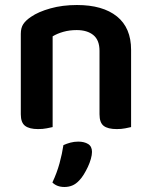

<svg xmlns="http://www.w3.org/2000/svg" viewBox="-20 -508 607 766"><path d="M377 -305Q377 -348 352.5 -368Q328 -388 286 -388Q257 -388 232.5 -381Q208 -374 190 -363V-1Q181 1 166 4Q151 7 132 7Q97 7 80 -6Q63 -19 63 -52V-373Q63 -397 73 -412Q83 -427 104 -441Q133 -461 181 -474.5Q229 -488 287 -488Q390 -488 446.5 -442.5Q503 -397 503 -309V-1Q495 1 479.5 4Q464 7 446 7Q410 7 393.5 -6Q377 -19 377 -52ZM296 212Q283 226 268.5 232Q254 238 237 238Q207 238 189 220Q207 182 217.5 143.5Q228 105 233 71Q246 65 261 61Q276 57 292 57Q316 57 331.5 66.5Q347 76 347 98Q347 110 342.5 126Q338 142 330.5 158Q323 174 314 188.5Q305 203 296 212Z"/></svg>

Font: Baloo Bhaina 2 SemiBold
Style: Regular
Weight: 600
Designer: Yesha Goshar, Manish Minz, Shuchita Grover and Ek Type
Foundry: Ek Type
Version: Version 1.640;hotconv 1.0.111;makeotfexe 2.5.65597; ttfautoh